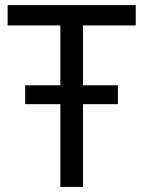

<svg xmlns="http://www.w3.org/2000/svg" viewBox="-20 -734 564 754"><path d="M217 0V-325H79V-399H217V-634H10V-714H513V-634H306V-399H443V-325H306V0Z"/></svg>

Font: Noto Sans Display
Style: Regular
Weight: 400
Designer: Monotype Design Team
Foundry: Monotype Imaging Inc.
Version: Version 2.003